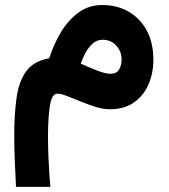

<svg xmlns="http://www.w3.org/2000/svg" viewBox="-20 -419 659 750"><path d="M172.4 -191.4Q189.5 -245.6 218 -293.2Q246.6 -340.8 286.9 -370.1Q327.1 -399.4 378.4 -399.4Q438.5 -399.4 483.6 -372.8Q528.8 -346.2 554 -298.3Q579.1 -250.5 579.1 -186Q579.1 -133.3 560.1 -89.4Q541 -45.4 503.2 -18.8Q465.3 7.8 409.7 7.8Q383.3 7.8 353.5 -1.5Q323.7 -10.7 294.7 -22.7Q265.6 -34.7 241.9 -43.9Q218.3 -53.2 204.1 -53.2Q182.1 -53.2 174.8 -5.4Q167.5 42.5 167.5 113.3Q167.5 154.8 169.2 194.8Q170.9 234.9 173.1 265.6Q175.3 296.4 176.8 311H42.5Q40 258.3 37.8 208.7Q35.6 159.2 35.6 113.3Q35.6 27.3 44.7 -37.1Q53.7 -101.6 82.8 -141.1Q111.8 -180.7 172.4 -191.4ZM455.1 -187Q455.1 -216.8 434.8 -240.2Q414.6 -263.7 380.4 -263.7Q358.9 -263.7 342.3 -249Q325.7 -234.4 314.2 -212.9Q302.7 -191.4 295.4 -170.4Q328.1 -155.8 359.6 -143.3Q391.1 -130.9 412.1 -130.9Q436 -130.9 445.6 -147.9Q455.1 -165 455.1 -187Z"/></svg>

Font: Vazirmatn RD FD ExtraBold
Style: Regular
Weight: 800
Designer: Saber Rastikerdar
Foundry: Saber Rastikerdar
Version: Version 33.003